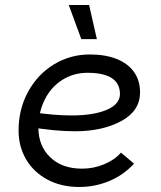

<svg xmlns="http://www.w3.org/2000/svg" viewBox="-20 -740 640 765"><path d="M54 -220Q54 -305 92 -374.5Q130 -444 195 -483.5Q260 -523 338 -523Q400 -523 445 -505Q490 -487 514 -453Q538 -419 538 -372Q538 -298 463 -257.5Q388 -217 279 -217Q196 -217 93 -235L104 -294Q193 -280 265 -280Q353 -280 405.5 -302.5Q458 -325 458 -366Q458 -392 444.5 -411Q431 -430 402 -440Q373 -450 329 -450Q273 -450 228 -421.5Q183 -393 158 -342.5Q133 -292 133 -231Q133 -159 180 -113.5Q227 -68 307 -68Q353 -68 395 -85.5Q437 -103 462 -132L514 -88Q473 -43 416 -19Q359 5 296 5Q224 5 169 -24.5Q114 -54 84 -105Q54 -156 54 -220ZM254 -720H335L366 -584H304Z"/></svg>

Font: Fixel Italic Variable Display Thin
Style: Italic
Weight: 100
Italic angle: -10°
Designer: AlfaBravo + MacPaw
Foundry: Kyrylo Tkachov, Marchela Mozhyna, Serhii Makarenko, Maria Weinstein, Zakhar Kryvoshyya
Version: Version 1.210;Glyphs 3.2 (3217)